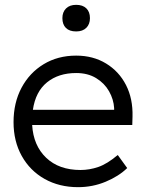

<svg xmlns="http://www.w3.org/2000/svg" viewBox="-20 -764 602 794"><path d="M303 10Q225 10 164.5 -24Q104 -58 70 -119Q36 -180 36 -259Q36 -339 69 -401Q102 -463 160.5 -498.5Q219 -534 295 -534Q365 -534 418.5 -501.5Q472 -469 501 -412.5Q530 -356 528 -282L527 -247H113Q118 -162 171 -111.5Q224 -61 313 -61Q350 -61 386.5 -73.5Q423 -86 467 -123L506 -69Q471 -35 417 -12.5Q363 10 303 10ZM295 -462Q222 -462 174.5 -423.5Q127 -385 116 -310H452V-317Q450 -353 431 -386.5Q412 -420 377.5 -441Q343 -462 295 -462ZM295 -634Q267 -634 252.5 -648.5Q238 -663 238 -689Q238 -714 253 -729Q268 -744 295 -744Q322 -744 337 -729.5Q352 -715 352 -689Q352 -664 337 -649Q322 -634 295 -634Z"/></svg>

Font: Lexend Light
Style: Regular
Weight: 300
Designer: Bonnie Shaver-Troup, Thomas Jockin
Foundry: Lexend
Version: Version 1.007; ttfautohint (v1.8.3)